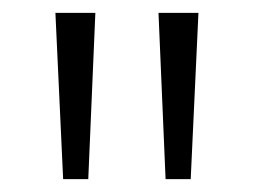

<svg xmlns="http://www.w3.org/2000/svg" viewBox="-20 -734 394 298"><path d="M128 -714 117 -456H78L66 -714ZM288 -714 276 -456H237L226 -714Z"/></svg>

Font: Noto Sans Thai SemiCondensed Light
Style: Regular
Weight: 300
Width: 4
Designer: Monotype Design Team
Foundry: Monotype Imaging Inc.
Version: Version 2.001